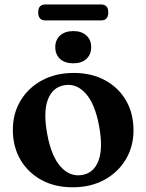

<svg xmlns="http://www.w3.org/2000/svg" viewBox="-20 -804 638 837"><path d="M301.5 -486Q379 -486 437.8 -454.2Q496.5 -422.5 529.2 -366.2Q562 -310 562 -235.5Q562 -165 528.2 -108.8Q494.5 -52.5 434.8 -20Q375 12.5 296.5 12.5Q219 12.5 160.5 -19.5Q102 -51.5 69 -108Q36 -164.5 36 -238Q36 -309.5 69.8 -365.5Q103.5 -421.5 163.2 -453.8Q223 -486 301.5 -486ZM337 -41Q388.5 -49 409.2 -103.2Q430 -157.5 412 -254.5Q394.5 -350.5 354 -396Q313.5 -441.5 261 -432.5Q209.5 -424.5 188.8 -370.2Q168 -316 186 -219Q203.5 -123 244 -77.8Q284.5 -32.5 337 -41ZM299.5 -528Q263 -528 242 -547Q221 -566 221 -598.5Q221 -630 242 -649.2Q263 -668.5 299.5 -668.5Q336 -668.5 356.8 -649.2Q377.5 -630 377.5 -598.5Q377.5 -566.5 356.8 -547.2Q336 -528 299.5 -528ZM146.5 -750Q146.5 -784.5 178 -784.5H420.5Q452 -784.5 452 -750Q452 -715 420.5 -715H178Q146.5 -715 146.5 -750Z"/></svg>

Font: Fraunces 9pt S000 SemiBold
Style: Regular
Weight: 600
Version: Version 1.000; ttfautohint (v1.8.3)